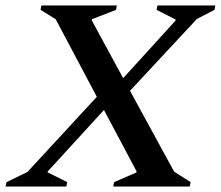

<svg xmlns="http://www.w3.org/2000/svg" viewBox="-54 -680 805 700"><path d="M-34 0 -30 -16 46 -53 299 -327 149 -610 94 -644 97 -660H372L369 -644L281 -610V-605L395 -395L586 -605V-609L517 -644L520 -660H731L728 -644L664 -611L420 -349L581 -54L641 -16L638 0H359L362 -16L443 -51L444 -55L325 -279L121 -56L119 -52L191 -16L188 0Z"/></svg>

Font: Spectral SemiBold
Style: Italic
Weight: 600
Italic angle: -10°
Designer: Jean-Baptiste Levee
Foundry: Production Type
Version: Version 2.001